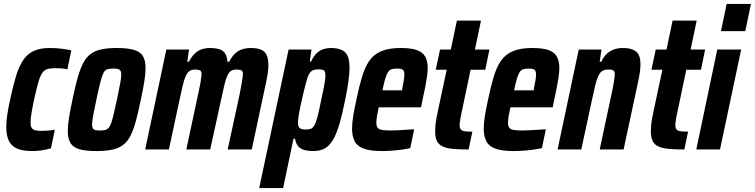

<svg xmlns="http://www.w3.org/2000/svg" viewBox="-20 -763 3853 980"><path d="M145 8Q96 8 66.5 -5Q37 -18 24.5 -45.5Q12 -73 12 -114Q12 -141 17 -176.5Q22 -212 32 -256Q47 -327 62.5 -377Q78 -427 99.5 -458Q121 -489 153.5 -503.5Q186 -518 233 -518Q265 -518 293.5 -514.5Q322 -511 344 -506L324 -409Q309 -413 291 -414Q273 -415 259 -415Q236 -415 220.5 -410Q205 -405 194.5 -389Q184 -373 175 -341Q166 -309 154 -255Q145 -212 140.5 -184Q136 -156 136 -138Q136 -119 142 -110Q148 -101 160 -98Q172 -95 192 -95Q208 -95 226 -96.5Q244 -98 260 -101L240 -6Q216 1 192 4.5Q168 8 145 8Z M473 8Q418 8 386 -1Q354 -10 340 -32.5Q326 -55 326 -94Q326 -123 332.5 -163Q339 -203 350 -255Q363 -318 375.5 -363Q388 -408 403 -438Q418 -468 440 -485.5Q462 -503 495 -510.5Q528 -518 576 -518Q631 -518 663.5 -508.5Q696 -499 709.5 -476.5Q723 -454 723 -415Q723 -386 716.5 -346.5Q710 -307 699 -255Q686 -192 674 -147Q662 -102 647 -72Q632 -42 610 -24.5Q588 -7 554.5 0.5Q521 8 473 8ZM491 -97Q507 -97 517 -99.5Q527 -102 534.5 -110.5Q542 -119 548 -136Q554 -153 560.5 -182Q567 -211 577 -255Q587 -305 593 -335Q599 -365 599 -382Q599 -396 594.5 -402.5Q590 -409 581.5 -411Q573 -413 558 -413Q538 -413 526.5 -409Q515 -405 507.5 -389.5Q500 -374 492 -342.5Q484 -311 472 -255Q462 -205 456 -175Q450 -145 450 -128Q450 -115 454 -108Q458 -101 467.5 -99Q477 -97 491 -97Z M721 0 829 -510H945L936 -448H944Q958 -474 974 -489.5Q990 -505 1009.5 -511.5Q1029 -518 1052 -518Q1100 -518 1119.5 -501Q1139 -484 1141 -448H1150Q1163 -474 1179.5 -489.5Q1196 -505 1216.5 -511.5Q1237 -518 1260 -518Q1311 -518 1330.5 -497.5Q1350 -477 1350 -432Q1350 -414 1347 -392Q1344 -370 1338 -342L1265 0H1142L1203 -281Q1211 -322 1215 -346Q1219 -370 1220 -382Q1220 -400 1212 -404Q1204 -408 1187 -408Q1170 -408 1159 -401Q1148 -394 1140 -376Q1132 -358 1124.5 -326.5Q1117 -295 1107 -247L1053 0H931L991 -281Q1000 -322 1004 -346Q1008 -370 1009 -382Q1009 -400 1000.5 -404Q992 -408 976 -408Q959 -408 947.5 -400.5Q936 -393 928 -375Q920 -357 912.5 -326Q905 -295 895 -247L842 0Z M1303 197 1453 -510H1570L1561 -449H1568Q1580 -476 1596.5 -491.5Q1613 -507 1631.5 -512.5Q1650 -518 1667 -518Q1700 -518 1722 -509Q1744 -500 1754 -478Q1764 -456 1764 -417Q1764 -388 1758.5 -348Q1753 -308 1742 -254Q1727 -179 1712 -128.5Q1697 -78 1679 -48Q1661 -18 1637 -5Q1613 8 1579 8Q1550 8 1530 1.5Q1510 -5 1499.5 -19.5Q1489 -34 1486 -55H1478L1425 197ZM1539 -102Q1556 -102 1566 -105.5Q1576 -109 1584.5 -123.5Q1593 -138 1601 -169Q1609 -200 1620 -255Q1631 -305 1636 -334Q1641 -363 1641 -379Q1641 -392 1637.5 -398.5Q1634 -405 1625.5 -407Q1617 -409 1604 -409Q1591 -409 1580.5 -405.5Q1570 -402 1562.5 -392.5Q1555 -383 1549 -365Q1545 -353 1539 -330Q1533 -307 1526.5 -279Q1520 -251 1514 -223Q1508 -195 1504.5 -172Q1501 -149 1501 -138Q1501 -116 1510 -109Q1519 -102 1539 -102Z M1929 8Q1871 8 1837.5 -4Q1804 -16 1790.5 -41.5Q1777 -67 1777 -106Q1777 -135 1783 -172Q1789 -209 1799 -254Q1813 -322 1828 -371.5Q1843 -421 1865.5 -453.5Q1888 -486 1926.5 -502Q1965 -518 2025 -518Q2078 -518 2107.5 -507.5Q2137 -497 2150 -474.5Q2163 -452 2163 -416Q2163 -397 2159.5 -372.5Q2156 -348 2150.5 -319Q2145 -290 2137 -255L2129 -215H1913Q1907 -188 1904 -169Q1901 -150 1901 -136Q1901 -119 1908 -110.5Q1915 -102 1931.5 -99.5Q1948 -97 1976 -97Q1988 -97 2008 -98Q2028 -99 2050.5 -100.5Q2073 -102 2094 -103L2074 -7Q2057 -3 2032.5 0.5Q2008 4 1981.5 6Q1955 8 1929 8ZM1932 -302H2032L2034 -315Q2039 -339 2041.5 -355.5Q2044 -372 2044 -383Q2044 -396 2040 -402.5Q2036 -409 2027.5 -411Q2019 -413 2006 -413Q1989 -413 1978.5 -409.5Q1968 -406 1960.5 -395Q1953 -384 1946.5 -362Q1940 -340 1932 -302Z M2372 0Q2326 0 2293 -3Q2260 -6 2239.5 -15.5Q2219 -25 2210 -43.5Q2201 -62 2201 -93Q2201 -106 2202.5 -122.5Q2204 -139 2207.5 -158.5Q2211 -178 2216 -201L2260 -407H2204L2226 -510H2281L2312 -658H2435L2404 -510H2478L2457 -407H2382L2333 -174Q2331 -164 2329.5 -155Q2328 -146 2327 -138Q2326 -130 2326 -124Q2326 -110 2332 -102.5Q2338 -95 2352.5 -93Q2367 -91 2391 -91Z M2601 8Q2543 8 2509.5 -4Q2476 -16 2462.5 -41.5Q2449 -67 2449 -106Q2449 -135 2455 -172Q2461 -209 2471 -254Q2485 -322 2500 -371.5Q2515 -421 2537.5 -453.5Q2560 -486 2598.5 -502Q2637 -518 2697 -518Q2750 -518 2779.5 -507.5Q2809 -497 2822 -474.5Q2835 -452 2835 -416Q2835 -397 2831.5 -372.5Q2828 -348 2822.5 -319Q2817 -290 2809 -255L2801 -215H2585Q2579 -188 2576 -169Q2573 -150 2573 -136Q2573 -119 2580 -110.5Q2587 -102 2603.5 -99.5Q2620 -97 2648 -97Q2660 -97 2680 -98Q2700 -99 2722.5 -100.5Q2745 -102 2766 -103L2746 -7Q2729 -3 2704.5 0.5Q2680 4 2653.5 6Q2627 8 2601 8ZM2604 -302H2704L2706 -315Q2711 -339 2713.5 -355.5Q2716 -372 2716 -383Q2716 -396 2712 -402.5Q2708 -409 2699.5 -411Q2691 -413 2678 -413Q2661 -413 2650.5 -409.5Q2640 -406 2632.5 -395Q2625 -384 2618.5 -362Q2612 -340 2604 -302Z M2826 0 2934 -510H3050L3041 -448H3049Q3062 -475 3079 -490Q3096 -505 3116.5 -511.5Q3137 -518 3157 -518Q3192 -518 3212 -509Q3232 -500 3240.5 -482Q3249 -464 3249 -434Q3249 -416 3245.5 -391.5Q3242 -367 3235 -336L3163 0H3041L3101 -281Q3110 -322 3113.5 -345.5Q3117 -369 3118 -382Q3118 -394 3114.5 -399.5Q3111 -405 3103 -406.5Q3095 -408 3083 -408Q3065 -408 3053.5 -400.5Q3042 -393 3033.5 -374.5Q3025 -356 3017.5 -325Q3010 -294 3000 -246L2947 0Z M3473 0Q3427 0 3394 -3Q3361 -6 3340.5 -15.5Q3320 -25 3311 -43.5Q3302 -62 3302 -93Q3302 -106 3303.5 -122.5Q3305 -139 3308.5 -158.5Q3312 -178 3317 -201L3361 -407H3305L3327 -510H3382L3413 -658H3536L3505 -510H3579L3558 -407H3483L3434 -174Q3432 -164 3430.5 -155Q3429 -146 3428 -138Q3427 -130 3427 -124Q3427 -110 3433 -102.5Q3439 -95 3453.5 -93Q3468 -91 3492 -91Z M3660 -604 3689 -743H3813L3784 -604ZM3534 0 3641 -510H3763L3655 0Z"/></svg>

Font: Saira Condensed
Style: Bold Italic
Weight: 700
Width: 3
Italic angle: -12°
Designer: Hector Gatti with collaboration of the Omnibus-Type team
Foundry: Omnibus-Type
Version: Version 1.101